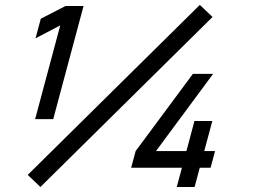

<svg xmlns="http://www.w3.org/2000/svg" viewBox="-20 -744 1054 764"><path d="M140.9 0 825.7 -676.5 775.1 -724.5 90.3 -48ZM119.8 -270H191.8L312.4 -720H240.4L142.3 -669.5L121.4 -591.5L219.7 -643ZM683.4 0H754.4L774.9 -76.5H817.9L835.8 -143H792.8L824.8 -262.5H753.8L721.8 -143H600.8L828 -450H747.5L519.8 -143L501.9 -76.5H703.9Z"/></svg>

Font: Manrope
Style: SemiBoldItalic
Weight: 600
Italic angle: -15°
Designer: Mikhail Sharanda
Foundry: Mikhail Sharanda
Version: Version 4.502;hotconv 1.0.109;makeotfexe 2.5.65596